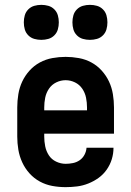

<svg xmlns="http://www.w3.org/2000/svg" viewBox="-20 -762 540 790"><path d="M250 8Q222 8 195 3Q168 -2 144 -15Q120 -28 101.5 -48.5Q83 -69 71.5 -94Q60 -119 55.5 -146Q51 -173 51 -200V-320Q51 -347 55.5 -374.5Q60 -402 71.5 -426.5Q83 -451 101.5 -471.5Q120 -492 144 -505Q168 -518 195.5 -523Q223 -528 250 -528Q277 -528 304.5 -523Q332 -518 356 -505Q380 -492 398.5 -471.5Q417 -451 428.5 -426.5Q440 -402 444.5 -374.5Q449 -347 449 -320V-212H162V-200Q162 -180 166 -160Q170 -140 181 -123Q192 -106 211 -97Q230 -88 250 -88Q265 -88 280 -91Q295 -94 307.5 -102.5Q320 -111 327.5 -125Q335 -139 336 -154H447Q447 -130 440 -107Q433 -84 419 -64Q405 -44 385.5 -30Q366 -16 343.5 -7Q321 2 297.5 5Q274 8 250 8ZM162 -308H338V-320Q338 -340 334 -360Q330 -380 318.5 -397Q307 -414 288.5 -423Q270 -432 250 -432Q230 -432 211.5 -423Q193 -414 181.5 -397Q170 -380 166 -360Q162 -340 162 -320ZM350 -598Q335 -598 321 -602Q307 -606 296.5 -616.5Q286 -627 282 -641Q278 -655 278 -670Q278 -685 282 -699Q286 -713 296.5 -723.5Q307 -734 321 -738Q335 -742 350 -742Q365 -742 379 -738Q393 -734 403.5 -723.5Q414 -713 418 -699Q422 -685 422 -670Q422 -655 418 -641Q414 -627 403.5 -616.5Q393 -606 379 -602Q365 -598 350 -598ZM150 -598Q135 -598 121 -602Q107 -606 96.5 -616.5Q86 -627 82 -641Q78 -655 78 -670Q78 -685 82 -699Q86 -713 96.5 -723.5Q107 -734 121 -738Q135 -742 150 -742Q165 -742 179 -738Q193 -734 203.5 -723.5Q214 -713 218 -699Q222 -685 222 -670Q222 -655 218 -641Q214 -627 203.5 -616.5Q193 -606 179 -602Q165 -598 150 -598Z"/></svg>

Font: Iosevka
Style: Bold
Weight: 700
Monospace: yes
Designer: Belleve Invis
Foundry: Belleve Invis
Version: Version 32.5.0; ttfautohint (v1.8.4)